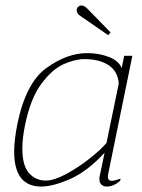

<svg xmlns="http://www.w3.org/2000/svg" viewBox="-20 -675 523 705"><path d="M273 -618Q260 -627 262 -641Q263 -647 268 -651Q273 -655 278 -655Q289 -655 301 -643L386 -556L377 -546ZM32 -119Q32 -158 43 -216Q74 -370 150 -425Q226 -480 300 -480Q343 -480 379.5 -466Q416 -452 427 -425L436 -470H466L378 -40Q376 -30 376 -26Q376 -11 391 -11Q399 -11 423 -19L421 -11Q397 10 372 10Q360 10 352.5 3Q345 -4 345 -17Q345 -24 346 -28L364 -114Q300 -45 237 -17.5Q174 10 131 10Q32 10 32 -119ZM371 -150 416 -368Q413 -413 379 -435.5Q345 -458 290 -458Q256 -458 214 -439.5Q172 -421 132 -367.5Q92 -314 72 -216Q62 -167 62 -130Q62 -67 86.5 -39.5Q111 -12 148 -12Q178 -12 222 -35.5Q266 -59 308 -92Q350 -125 371 -150Z"/></svg>

Font: Taviraj Thin
Style: Italic
Weight: 250
Italic angle: -12°
Designer: Katatrad Team
Foundry: CadsonDemak
Version: Version 1.001